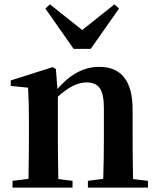

<svg xmlns="http://www.w3.org/2000/svg" viewBox="-20 -856 722 876"><path d="M316 -633 187 -817 208 -836 355 -719 502 -836 523 -817 394 -633ZM655 -31V0H381V-31L451 -40Q454 -124 454 -235V-363Q454 -427 435 -454Q416 -480 375 -480Q315 -480 244 -415V-235Q244 -153 246 -39L311 -31V0H37V-31L110 -40Q112 -154 112 -235V-307Q112 -392 108 -456L29 -464V-489L221 -550L235 -541L242 -450Q329 -551 432 -551Q585 -551 585 -357V-235Q585 -153 587 -39Z"/></svg>

Font: Source Han Serif JP
Style: Bold
Weight: 700
Designer: Ryoko NISHIZUKA  (kana & ideographs); Frank Grießhammer (Latin, Greek & Cyrillic); Wenlong ZHANG  (bopomofo); Sandoll Co
Foundry: Adobe Systems Incorporated
Version: Version 1.000;PS 1;hotconv 16.6.53;makeotf.lib2.5.65590